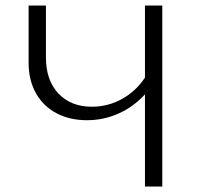

<svg xmlns="http://www.w3.org/2000/svg" viewBox="-20 -678 722 698"><path d="M570 -658V0H507V-335Q466 -290 411.5 -265.5Q357 -241 296 -241Q234 -241 186 -266Q138 -291 111 -338.5Q84 -386 84 -450V-658H147V-469Q147 -386 192.5 -338Q238 -290 314 -290Q372 -290 423 -318Q474 -346 507 -396V-658Z"/></svg>

Font: Ysabeau SC Semilight
Style: Regular
Weight: 300
Designer: Christian Thalmann (Catharsis Fonts)
Version: Version 0.003